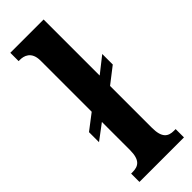

<svg xmlns="http://www.w3.org/2000/svg" viewBox="-255 -780 799 799"><g transform="rotate(-45 145.0 -380.0)"><path d="M20 0H282V-49H272C239 -49 216 -63 216 -122V-369L287 -424V-486L216 -430V-760H20V-711H28C49 -711 86 -703 86 -648V-347L18 -295V-236L86 -287V-122C86 -63 63 -49 28 -49H20Z"/></g></svg>

Font: Noto Serif Bengali ExtraCondensed
Style: Bold
Weight: 700
Width: 2
Designer: Juan Bruce, Universal Thirst, Indian Type Foundry and the Monotype Design Team.
Foundry: Monotype Imaging Inc.
Version: Version 2.003